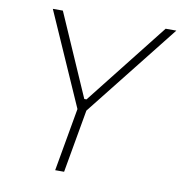

<svg xmlns="http://www.w3.org/2000/svg" viewBox="-79 -774 802 848"><g transform="rotate(10 322.0 -350.0)"><path d="M224 0H264L314 -283L644 -700H596L306 -332H296L135 -700H90L274 -283Z"/></g></svg>

Font: Fixel Display ExtraLight
Style: Italic
Weight: 200
Italic angle: -10°
Designer: AlfaBravo + MacPaw
Foundry: Kyrylo Tkachov, Marchela Mozhyna, Serhii Makarenko, Maria Weinstein, Zakhar Kryvoshyya
Version: Version 1.210;Glyphs 3.2 (3217)